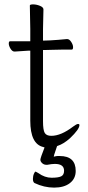

<svg xmlns="http://www.w3.org/2000/svg" viewBox="-20 -660 400 875"><path d="M183 12 177 10Q118 -4 118 -110V-429H108Q107 -429 47 -425H46Q36 -425 28 -438Q20 -451 20 -461.5Q20 -472 26 -472H118V-528L116 -635Q116 -640 131 -640Q146 -640 162 -633.5Q178 -627 178 -617L176 -528V-475H181L209 -476Q245 -478 285 -482H286Q296 -482 304.5 -469Q313 -456 313 -445Q313 -434 307 -434H268Q240 -434 220 -433L181 -432H176V-108Q176 -67 184 -54Q192 -41 214 -41Q258 -41 313 -83Q329 -95 335.5 -95Q342 -95 342 -90Q342 -71 299 -30Q270 -4 242 5L240 6L227 45L225 54Q237 51 242 51H252Q325 51 325 119Q325 154 298.5 174.5Q272 195 226.5 195Q181 195 137 174Q130 169 130 155.5Q130 142 135 131L140 122Q144 122 155 129Q184 150 215 150Q246 150 259 143.5Q272 137 272 118Q272 87 230 87Q216 87 196 91H191Q180 91 172 83.5Q164 76 164 68Q164 60 183 12Z"/></svg>

Font: ToneOZ-Pinyin-WenKai-Light
Style: Light
Weight: 300
Designer: Fontworks Inc.
Foundry: ToneOZ
Version: Version 0.240331